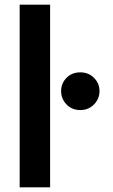

<svg xmlns="http://www.w3.org/2000/svg" viewBox="-20 -800 483 820"><path d="M64 -780H194V0H64ZM241 -411Q241 -444 264 -467.5Q287 -491 323 -491Q358 -491 381.5 -467.5Q405 -444 405 -411Q405 -378 381.5 -354Q358 -330 323 -330Q287 -330 264 -354Q241 -378 241 -411Z"/></svg>

Font: Von Semi
Style: Regular
Weight: 600
Version: Version 4.000; ttfautohint (v1.8.4.7-5d5b)